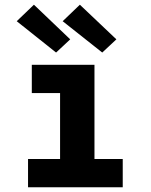

<svg xmlns="http://www.w3.org/2000/svg" viewBox="-20 -795 640 815"><path d="M99 0V-120H235V-400H115V-520H381V-120H501V0ZM414 -572 246 -705 319 -775 474 -628ZM218 -572 51 -705 124 -775 278 -628Z"/></svg>

Font: Iosevka SS04 Heavy Extended
Style: Regular
Weight: 900
Width: 7
Monospace: yes
Designer: Belleve Invis
Foundry: Belleve Invis
Version: Version 19.0.0; ttfautohint (v1.8.4)